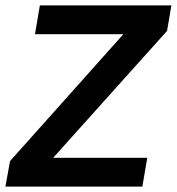

<svg xmlns="http://www.w3.org/2000/svg" viewBox="-24 -688 652 708"><path d="M-4 0 13 -94 431 -562H105L123 -668H608L592 -574L172 -106H519L501 0Z"/></svg>

Font: Gantari SemiBold
Style: Italic
Weight: 600
Italic angle: -10°
Designer: Anugrah Pasau
Foundry: Lafontype
Version: Version 1.000